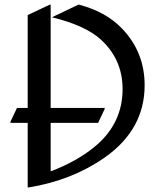

<svg xmlns="http://www.w3.org/2000/svg" viewBox="-20 -777 693 816"><path d="M97.7 19.5V-254.9H24.4V-259.8L52.2 -318.4H97.7V-712.9L190.4 -756.8H195.3V-318.4H424.8V-313.5L397 -254.9H195.3V-48.8Q311 -92.3 389.2 -159.2Q501 -255.4 501 -398.4Q501 -523.4 409.7 -607.9Q344.2 -668.5 200.7 -703.6L312.5 -756.8H317.4Q431.2 -726.6 499.5 -654.8Q594.7 -554.7 594.7 -414.6Q594.7 -226.6 424.8 -107.4Q286.6 -10.7 102.5 19.5Z"/></svg>

Font: Nova Cut
Style: Book
Weight: 400
Version: Version 2.000